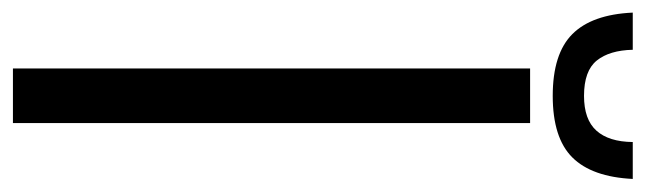

<svg xmlns="http://www.w3.org/2000/svg" viewBox="-397 -628 999 297"><g transform="rotate(90 102.5 -479.5)"><path d="M59.9 0V-800H144.4V0ZM102.3 -835Q37.2 -835 6.8 -865.3Q-23.6 -895.6 -26.5 -958.8H31Q31.8 -922.9 47.6 -903.2Q63.5 -883.4 102.3 -883.4Q138.9 -883.4 156.1 -902.6Q173.3 -921.7 173.7 -958.8H230.8Q227.7 -895.6 197.5 -865.3Q167.3 -835 102.3 -835Z"/></g></svg>

Font: Big Shoulders Text SC Thin
Style: Regular
Weight: 100
Designer: Patric King
Foundry: XO Type Co
Version: Version 2.002